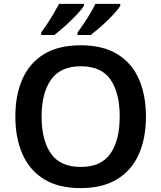

<svg xmlns="http://www.w3.org/2000/svg" viewBox="-20 -958 830 988"><path d="M731 -358Q731 -247 694.5 -164.5Q658 -82 583 -36Q508 10 395 10Q281 10 206.5 -36Q132 -82 95.5 -165Q59 -248 59 -359Q59 -469 95.5 -551.5Q132 -634 206.5 -679.5Q281 -725 396 -725Q509 -725 583.5 -679.5Q658 -634 694.5 -551.5Q731 -469 731 -358ZM194 -358Q194 -237 242 -168Q290 -99 395 -99Q501 -99 548.5 -168Q596 -237 596 -358Q596 -479 549 -548Q502 -617 396 -617Q291 -617 242.5 -548Q194 -479 194 -358ZM599 -928Q591 -915 573.5 -895Q556 -875 533.5 -853Q511 -831 488 -811.5Q465 -792 447 -778H379V-791Q393 -810 410.5 -835.5Q428 -861 444 -888.5Q460 -916 471 -938H599ZM412 -928Q404 -915 386 -895Q368 -875 345.5 -853Q323 -831 300.5 -811.5Q278 -792 260 -778H192V-791Q206 -810 223 -835.5Q240 -861 256 -888.5Q272 -916 284 -938H412Z"/></svg>

Font: Noto Sans Gurmukhi UI SemiBold
Style: Regular
Weight: 600
Designer: Jelle Bosma - Monotype Design Team
Foundry: Monotype Imaging Inc.
Version: Version 2.004; ttfautohint (v1.8.4.7-5d5b)